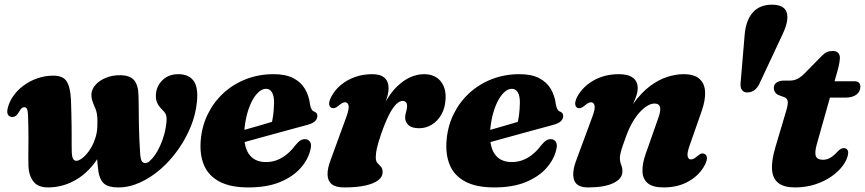

<svg xmlns="http://www.w3.org/2000/svg" viewBox="-20 -806 3784 840"><path d="M104.5 -79Q104 -94.5 104 -114.2Q104 -134 104.2 -156.5Q104.5 -179 104.5 -203.5Q104.5 -228 104 -253.5Q103.5 -279 102.5 -304.5Q101.5 -324 97.5 -330.5Q93.5 -337 86.5 -337Q80.5 -337 75.2 -332.8Q70 -328.5 64.5 -318.5Q56 -304 49 -299Q42 -294 33.5 -294Q22 -294.5 15.8 -303Q9.5 -311.5 13 -329.5Q19.5 -359 37.5 -385Q55.5 -411 82.5 -431.2Q109.5 -451.5 143 -463.2Q176.5 -475 213 -475Q256.5 -475 272.2 -449.2Q288 -423.5 290.5 -368.5Q291.5 -338.5 292.2 -310Q293 -281.5 293.2 -256.2Q293.5 -231 293.5 -209.2Q293.5 -187.5 293.5 -170.2Q293.5 -153 294 -141Q295 -118.5 300 -110.5Q305 -102.5 314.5 -102.5Q322.5 -102.5 334 -109.8Q345.5 -117 358 -131Q370.5 -145 381.2 -164.5Q392 -184 399 -208.2Q406 -232.5 406 -260.5Q406.5 -281.5 405.5 -295Q404.5 -308.5 401.2 -319.8Q398 -331 392 -343.5Q385.5 -359 382.5 -369.8Q379.5 -380.5 380 -395Q382 -417.5 399 -436Q416 -454.5 443.8 -465.8Q471.5 -477 504.5 -477Q548.5 -477 567 -454.8Q585.5 -432.5 586 -385.5Q586.5 -369 586.8 -347.2Q587 -325.5 587.2 -300.2Q587.5 -275 588 -247.2Q588.5 -219.5 590 -189.8Q591.5 -160 593.5 -129.5Q595 -110 600.2 -101.2Q605.5 -92.5 616.5 -92.5Q624.5 -92.5 635.5 -102Q646.5 -111.5 658.2 -128.2Q670 -145 680.5 -168Q691 -191 698.5 -218.2Q706 -245.5 708.5 -275Q710 -295.5 705.2 -306Q700.5 -316.5 687.5 -328.5Q673.5 -342 666.5 -359Q659.5 -376 663 -401.5Q668 -435 694 -458.2Q720 -481.5 760.5 -481.5Q804.5 -481.5 826.2 -453.5Q848 -425.5 841.5 -360Q836.5 -306.5 815 -253.2Q793.5 -200 759.5 -151.8Q725.5 -103.5 682.8 -66.2Q640 -29 592.5 -7.5Q545 14 497 14Q454.5 14 435.5 -2.5Q416.5 -19 410.5 -55.5Q408.5 -71.5 406.8 -88.5Q405 -105.5 404 -122.5Q403 -139.5 403 -154L429.5 -152.5Q408.5 -109.5 381.8 -78.2Q355 -47 323.8 -26.5Q292.5 -6 258.8 4Q225 14 190 14Q145 14 125.2 -13.2Q105.5 -40.5 104.5 -79Z M951 -210Q951 -210 968 -214.8Q985 -219.5 1012.2 -227.2Q1039.5 -235 1071 -244Q1102.5 -253 1132.5 -261.8Q1162.5 -270.5 1184 -277L1165.5 -256Q1171.5 -275 1175 -300.8Q1178.5 -326.5 1179 -358.5Q1179 -386 1170 -401.8Q1161 -417.5 1144 -417.5Q1128.5 -417.5 1113.5 -405Q1098.5 -392.5 1085.5 -369.5Q1072.5 -346.5 1063 -314.2Q1053.5 -282 1049.5 -241.5Q1043.5 -170.5 1067.8 -133.8Q1092 -97 1143.5 -97Q1170 -97 1192.8 -106Q1215.5 -115 1235.2 -131.2Q1255 -147.5 1271 -169Q1285 -186 1294.5 -191.8Q1304 -197.5 1315.5 -197Q1328.5 -197 1336.5 -185.2Q1344.5 -173.5 1337.5 -148.5Q1327 -106 1293.5 -69Q1260 -32 1203.8 -9Q1147.5 14 1066.5 14Q988.5 14 940.2 -11.5Q892 -37 872.2 -84.2Q852.5 -131.5 858.5 -195.5Q864 -256 889.8 -308Q915.5 -360 958 -399Q1000.5 -438 1056.5 -459.8Q1112.5 -481.5 1177.5 -481.5Q1230 -481.5 1263.5 -464Q1297 -446.5 1314.5 -416.5Q1332 -386.5 1336.5 -348.5Q1338.5 -337.5 1342.5 -329.2Q1346.5 -321 1353 -318.5Q1360.5 -316 1364.5 -311.2Q1368.5 -306.5 1368.5 -298.5Q1368.5 -287 1359.5 -277Q1350.5 -267 1326 -260Q1303 -254 1267 -244Q1231 -234 1189.2 -222.8Q1147.5 -211.5 1106.2 -200Q1065 -188.5 1031 -179.2Q997 -170 976.5 -164Q956 -158 956 -158Z M1429.5 -334.5Q1420.5 -339.5 1420 -351.8Q1419.5 -364 1429.5 -383Q1445 -412.5 1471.5 -434.5Q1498 -456.5 1533 -469Q1568 -481.5 1608.5 -481.5Q1644 -481.5 1662 -465.8Q1680 -450 1680 -420Q1680 -401 1672.8 -377.8Q1665.5 -354.5 1655.5 -329.2Q1645.5 -304 1637.2 -279.5Q1629 -255 1627.5 -233.5L1618 -236.5Q1636 -305 1661.8 -352Q1687.5 -399 1717 -427.5Q1746.5 -456 1776.8 -468.8Q1807 -481.5 1834.5 -481.5Q1881.5 -481.5 1906.5 -452.2Q1931.5 -423 1929.5 -376Q1928 -334.5 1911.2 -305.2Q1894.5 -276 1869 -260.5Q1843.5 -245 1814 -245Q1781 -245 1766.8 -259Q1752.5 -273 1752.5 -290.5Q1752.5 -304.5 1756.8 -317.2Q1761 -330 1761 -342.5Q1761 -353 1755.8 -358.8Q1750.5 -364.5 1741.5 -364.5Q1728.5 -364.5 1713.8 -350.5Q1699 -336.5 1682.2 -304.2Q1665.5 -272 1646 -215.5Q1634 -180 1629 -158Q1624 -136 1624 -118Q1624 -100.5 1631.5 -92.5Q1639 -84.5 1646.5 -76.8Q1654 -69 1654 -52Q1654 -33 1635.2 -18Q1616.5 -3 1579.2 5.5Q1542 14 1485 14Q1448 14 1430.8 -0.8Q1413.5 -15.5 1413 -42.8Q1412.5 -70 1427 -107.5L1496 -296.5Q1508.5 -331.5 1504.8 -345Q1501 -358.5 1490.5 -358.5Q1484.5 -358.5 1478 -355.5Q1471.5 -352.5 1462 -344Q1451 -335 1443.8 -333.2Q1436.5 -331.5 1429.5 -334.5Z M2026.5 -210Q2026.5 -210 2043.5 -214.8Q2060.5 -219.5 2087.8 -227.2Q2115 -235 2146.5 -244Q2178 -253 2208 -261.8Q2238 -270.5 2259.5 -277L2241 -256Q2247 -275 2250.5 -300.8Q2254 -326.5 2254.5 -358.5Q2254.5 -386 2245.5 -401.8Q2236.5 -417.5 2219.5 -417.5Q2204 -417.5 2189 -405Q2174 -392.5 2161 -369.5Q2148 -346.5 2138.5 -314.2Q2129 -282 2125 -241.5Q2119 -170.5 2143.2 -133.8Q2167.5 -97 2219 -97Q2245.5 -97 2268.2 -106Q2291 -115 2310.8 -131.2Q2330.5 -147.5 2346.5 -169Q2360.5 -186 2370 -191.8Q2379.5 -197.5 2391 -197Q2404 -197 2412 -185.2Q2420 -173.5 2413 -148.5Q2402.5 -106 2369 -69Q2335.5 -32 2279.2 -9Q2223 14 2142 14Q2064 14 2015.8 -11.5Q1967.5 -37 1947.8 -84.2Q1928 -131.5 1934 -195.5Q1939.5 -256 1965.2 -308Q1991 -360 2033.5 -399Q2076 -438 2132 -459.8Q2188 -481.5 2253 -481.5Q2305.5 -481.5 2339 -464Q2372.5 -446.5 2390 -416.5Q2407.5 -386.5 2412 -348.5Q2414 -337.5 2418 -329.2Q2422 -321 2428.5 -318.5Q2436 -316 2440 -311.2Q2444 -306.5 2444 -298.5Q2444 -287 2435 -277Q2426 -267 2401.5 -260Q2378.5 -254 2342.5 -244Q2306.5 -234 2264.8 -222.8Q2223 -211.5 2181.8 -200Q2140.5 -188.5 2106.5 -179.2Q2072.5 -170 2052 -164Q2031.5 -158 2031.5 -158Z M2505.5 -334.5Q2497 -339.5 2496.5 -351.8Q2496 -364 2505.5 -383Q2529.5 -427 2577.2 -454.2Q2625 -481.5 2688.5 -481.5Q2728 -481.5 2749 -465.8Q2770 -450 2770 -420.5Q2770 -402.5 2761.8 -380.8Q2753.5 -359 2742.2 -334.5Q2731 -310 2720.5 -284Q2710 -258 2705.5 -232L2691.5 -239Q2718.5 -308 2752.5 -354.8Q2786.5 -401.5 2824 -429.5Q2861.5 -457.5 2899.2 -469.5Q2937 -481.5 2970.5 -481.5Q3017.5 -481.5 3040.2 -461Q3063 -440.5 3064.8 -404.2Q3066.5 -368 3050 -320.5L2997.5 -170.5Q2985 -135.5 2988.5 -122Q2992 -108.5 3002.5 -108.5Q3009 -108.5 3015.2 -111.8Q3021.5 -115 3031 -123Q3042 -132.5 3049.2 -134.2Q3056.5 -136 3063.5 -132Q3072 -127.5 3072.8 -115.2Q3073.5 -103 3063.5 -84Q3040.5 -40 2993.5 -13Q2946.5 14 2883.5 14Q2836.5 14 2814.2 -4.2Q2792 -22.5 2790.8 -55.8Q2789.5 -89 2805 -133L2857.5 -282.5Q2871.5 -318.5 2868 -335.8Q2864.5 -353 2843.5 -353Q2829 -353 2812.8 -343.5Q2796.5 -334 2780 -316.2Q2763.5 -298.5 2748.5 -273.2Q2733.5 -248 2721.5 -216Q2712 -190.5 2705.5 -171.5Q2699 -152.5 2695.5 -138.8Q2692 -125 2692 -114.5Q2692 -98.5 2697.5 -85.5Q2703 -72.5 2703 -55.5Q2703 -24 2663.5 -5Q2624 14 2553 14Q2503 14 2491.8 -18.2Q2480.5 -50.5 2502 -107L2572 -296.5Q2585 -331.5 2581 -345Q2577 -358.5 2566.5 -358.5Q2560.5 -358.5 2554.2 -355.5Q2548 -352.5 2538 -344Q2527 -335 2519.8 -333.2Q2512.5 -331.5 2505.5 -334.5Z M3248.5 -401.5Q3234.5 -401.5 3226.5 -411.8Q3218.5 -422 3220 -442L3238 -655Q3243.5 -718 3273.8 -751.8Q3304 -785.5 3357 -785.5Q3411.5 -785.5 3422 -750.8Q3432.5 -716 3403.5 -655.5L3303 -441Q3293.5 -420.5 3279.8 -411Q3266 -401.5 3248.5 -401.5Z M3411 -381 3387.5 -389.5Q3376 -394.5 3370.8 -402.8Q3365.5 -411 3365.5 -421.5Q3365.5 -436.5 3377.8 -445Q3390 -453.5 3411 -453.5H3436.5Q3455 -453.5 3470.2 -461.8Q3485.5 -470 3500.5 -485.5L3576 -562Q3587.5 -574 3598.5 -578.5Q3609.5 -583 3623 -583Q3639 -583 3646.8 -574.8Q3654.5 -566.5 3654.5 -553.5Q3654.5 -545.5 3652.2 -531.5Q3650 -517.5 3645 -499.5L3553.5 -175Q3543 -137 3549.8 -122Q3556.5 -107 3580.5 -107Q3596.5 -107 3611.2 -115Q3626 -123 3642.5 -141Q3651.5 -150.5 3658 -154.2Q3664.5 -158 3672 -158Q3681 -158 3686.5 -151.5Q3692 -145 3690.5 -133Q3687 -108.5 3668.5 -82.8Q3650 -57 3619 -35Q3588 -13 3547 0.5Q3506 14 3458 14Q3411 14 3386 -4.8Q3361 -23.5 3357.8 -62.2Q3354.5 -101 3372 -161L3419 -319Q3428.5 -350 3426.2 -363Q3424 -376 3411 -381ZM3576.5 -379 3599 -450.5H3718.5Q3744 -450.5 3744 -426.5Q3744 -404.5 3726.5 -391.8Q3709 -379 3679 -379Z"/></svg>

Font: Fraunces ExtraBold
Style: Italic
Weight: 800
Italic angle: -16°
Version: Version 1.000;[b76b70a41]